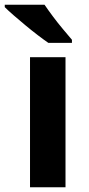

<svg xmlns="http://www.w3.org/2000/svg" viewBox="-48 -786 373 806"><path d="M227 0H78V-546H227ZM139 -766Q154 -744 174.5 -716.5Q195 -689 216.5 -663.5Q238 -638 254 -619V-606H155Q136 -619 110.5 -638.5Q85 -658 58.5 -680Q32 -702 9 -722Q-14 -742 -28 -756V-766Z"/></svg>

Font: Noto Sans Tamil
Style: Regular
Weight: 400
Designer: Jelle Bosma - Monotype Design Team
Foundry: Monotype Imaging Inc.
Version: Version 2.003